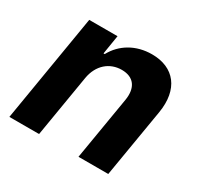

<svg xmlns="http://www.w3.org/2000/svg" viewBox="-124 -699 870 845"><g transform="rotate(30 311.0 -276.5)"><path d="M219.5 -315.3C231.5 -385.7 280.2 -426.8 341.6 -426.8C402.7 -426.8 431.8 -387.1 420.8 -320.3L367.2 0H518.5L576.7 -347.3C598 -474.8 535.9 -552.6 422.6 -552.6C341.3 -552.6 275.6 -513.1 241.1 -449.2H235.1L250.7 -545.5H106.9L16 0H166.9Z"/></g></svg>

Font: Margiela Sans
Style: Bold Italic
Weight: 700
Italic angle: -9.39999°
Designer: Stefan Endress, Andreas Faust
Version: Version 1.100;FEAKit 1.0